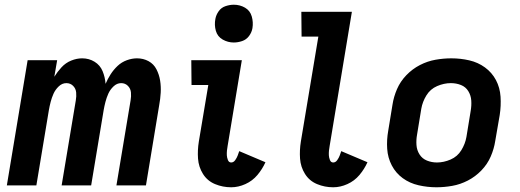

<svg xmlns="http://www.w3.org/2000/svg" viewBox="-20 -785 2200 813"><path d="M9 0H134L187 -319Q190 -336 194.5 -353.5Q199 -371 206.5 -388Q214 -405 228.5 -419Q243 -433 261 -433Q278 -433 289.5 -421.5Q301 -410 302.5 -393.5Q304 -377 301 -360L241 0H366L419 -319Q422 -336 426.5 -353.5Q431 -371 438.5 -388Q446 -405 460.5 -419Q475 -433 493 -433Q510 -433 521.5 -421.5Q533 -410 534.5 -393.5Q536 -377 533 -360L473 0H598L654 -339Q659 -366 660.5 -392.5Q662 -419 658 -444Q654 -469 642.5 -491.5Q631 -514 609 -526Q587 -538 560 -538Q539 -538 517 -530Q495 -522 478 -506Q461 -490 448.5 -470.5Q436 -451 427 -430Q425 -458 414.5 -483.5Q404 -509 380.5 -523.5Q357 -538 328 -538Q305 -538 281.5 -528.5Q258 -519 240.5 -500Q223 -481 210 -460L222 -530H97Z M959 8Q989 8 1019 -5.5Q1049 -19 1070 -44Q1091 -69 1104 -98L993 -145Q990 -136 986.5 -126.5Q983 -117 976 -107Q969 -97 959 -97Q949 -97 945 -107.5Q941 -118 940.5 -127.5Q940 -137 941 -147.5Q942 -158 944 -168L1004 -530H790L791 -425H862L822 -186Q816 -149 818.5 -113.5Q821 -78 839.5 -48.5Q858 -19 890.5 -5.5Q923 8 959 8ZM970 -605Q987 -605 1005 -611Q1023 -617 1034.5 -632.5Q1046 -648 1049 -666Q1053 -691 1046 -715.5Q1039 -740 1017.5 -752.5Q996 -765 970 -765Q953 -765 935 -759Q917 -753 906 -737.5Q895 -722 892 -705Q887 -679 894 -654.5Q901 -630 923 -617.5Q945 -605 970 -605Z M1391 8Q1421 8 1451 -5.5Q1481 -19 1502 -44Q1523 -69 1536 -98L1425 -145Q1422 -136 1418.5 -126.5Q1415 -117 1408 -107Q1401 -97 1391 -97Q1381 -97 1377 -107.5Q1373 -118 1372.5 -127.5Q1372 -137 1373 -147.5Q1374 -158 1376 -168L1470 -735H1256L1257 -630H1328L1254 -186Q1248 -149 1250.5 -113.5Q1253 -78 1271.5 -48.5Q1290 -19 1322.5 -5.5Q1355 8 1391 8Z M1828 8Q1861 8 1895 2Q1929 -4 1961 -20.5Q1993 -37 2018.5 -63.5Q2044 -90 2058 -122.5Q2072 -155 2077 -188L2096 -298Q2102 -337 2099.5 -375.5Q2097 -414 2080 -446Q2063 -478 2033.5 -499.5Q2004 -521 1967 -529.5Q1930 -538 1891 -538Q1858 -538 1824 -532Q1790 -526 1758 -509.5Q1726 -493 1700.5 -466.5Q1675 -440 1661 -407.5Q1647 -375 1642 -342L1624 -232Q1617 -193 1619.5 -155Q1622 -117 1639 -84.5Q1656 -52 1685.5 -30.5Q1715 -9 1752.5 -0.5Q1790 8 1828 8ZM1830 -97Q1808 -97 1788 -105Q1768 -113 1756.5 -131Q1745 -149 1743.5 -171Q1742 -193 1746 -215L1764 -325Q1769 -354 1785.5 -381Q1802 -408 1831 -420.5Q1860 -433 1889 -433Q1912 -433 1932 -425Q1952 -417 1963 -399Q1974 -381 1975.5 -359.5Q1977 -338 1973 -315L1955 -205Q1950 -176 1933.5 -149Q1917 -122 1888 -109.5Q1859 -97 1830 -97Z"/></svg>

Font: Iosevka Sparkle
Style: Bold Italic
Weight: 700
Italic angle: -9°
Designer: Belleve Invis
Foundry: Belleve Invis
Version: Version 4.5.0; ttfautohint (v1.8.3)